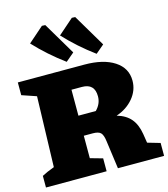

<svg xmlns="http://www.w3.org/2000/svg" viewBox="-135 -1059 1020 1165"><g transform="rotate(-15 375.0 -477.0)"><path d="M671 -104 750 -81V0H460L436 -175Q431 -216 417 -230Q403 -244 368 -244H311V-103L389 -81V0H8V-73Q23 -81 42 -89.5Q61 -98 86 -107L99 -549L8 -580V-660H426Q545 -660 614 -615Q683 -570 683 -491Q683 -430 642 -381Q601 -332 535 -310Q591 -294 621.5 -258Q652 -222 662 -161ZM377 -533H311V-370H420Q456 -406 456 -453Q456 -533 377 -533ZM327 -704Q225 -779 141 -869L238 -954L259 -953L380 -749ZM515 -704Q413 -779 329 -869L426 -954L447 -953L568 -749Z"/></g></svg>

Font: Piazzolla SC Black
Style: Regular
Weight: 900
Designer: Juan Pablo del Peral
Foundry: Huerta Tipografica
Version: Version 1.330